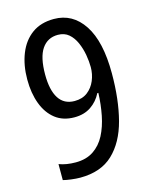

<svg xmlns="http://www.w3.org/2000/svg" viewBox="-111 -797 695 880"><g transform="rotate(-15 236.0 -357.0)"><path d="M423 -415Q423 -290 398 -194.5Q373 -99 315.5 -44.5Q258 10 160 10Q141 10 117.5 7Q94 4 79 0V-76Q113 -63 158 -63Q208 -63 242.5 -86Q277 -109 297.5 -148.5Q318 -188 328 -238.5Q338 -289 340 -344H335Q317 -308 284.5 -286Q252 -264 206 -264Q152 -264 115.5 -292.5Q79 -321 60 -371.5Q41 -422 41 -487Q41 -555 62.5 -609Q84 -663 126 -693.5Q168 -724 230 -724Q319 -724 371 -645Q423 -566 423 -415ZM229 -649Q180 -649 153 -609.5Q126 -570 126 -488Q126 -414 151 -375Q176 -336 226 -336Q263 -336 287.5 -355Q312 -374 324.5 -404Q337 -434 337 -467Q337 -494 331.5 -525.5Q326 -557 313.5 -585.5Q301 -614 280.5 -631.5Q260 -649 229 -649Z"/></g></svg>

Font: Noto Sans Hebrew Condensed
Style: Regular
Weight: 400
Width: 3
Designer: Monotype Design Team
Foundry: Monotype Imaging Inc.
Version: Version 2.004; ttfautohint (v1.8.4.7-5d5b)